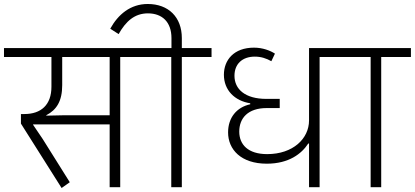

<svg xmlns="http://www.w3.org/2000/svg" viewBox="-40 -939 2081 963"><path d="M269 4 310 -25 174 -242 126 -313V-315H510V0H563V-653H711V-698H-20V-653H218V-504C218 -413 166 -367 82 -367H65V-319ZM192 -361C244 -388 272 -432 272 -512V-653H510V-361H286L192 -359Z M819 0H872V-653H1021V-698H872V-748C872 -853 805 -919 701 -919C614 -919 552 -866 513 -795L555 -768C591 -832 635 -872 702 -872C773 -872 820 -829 820 -748V-698H671V-653H819Z M1510 0H1563V-653H1711V-698H1510V-335C1510 -244 1430 -166 1300 -166C1204 -166 1160 -214 1160 -279C1160 -346 1203 -397 1298 -397H1363V-443H1296C1189 -443 1136 -492 1136 -559C1136 -618 1175 -655 1238 -655C1270 -655 1296 -646 1321 -632L1339 -670C1316 -685 1278 -700 1234 -700C1133 -700 1083 -638 1083 -564C1083 -487 1137 -433 1215 -421V-416C1147 -401 1104 -349 1104 -275C1104 -189 1169 -118 1298 -118C1409 -118 1473 -168 1506 -219H1510Z M1819 0H1872V-653H2021V-698H1671V-653H1819Z"/></svg>

Font: IBM Plex Devanagari Light
Style: Regular
Weight: 300
Designer: Mike Abbink, Paul van der Laan, Pieter van Rosmalen, Erin McLaughlin
Foundry: Bold Monday
Version: Version 1.0